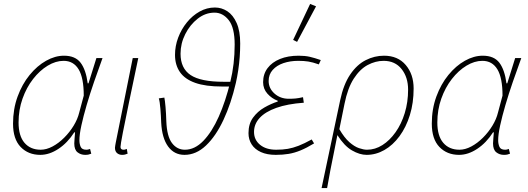

<svg xmlns="http://www.w3.org/2000/svg" viewBox="-20 -772 2672 972"><path d="M184 12Q123 12 84.5 -28Q46 -68 46 -146Q46 -220 69 -283Q92 -346 130 -392.5Q168 -439 213.5 -464.5Q259 -490 304 -490Q361 -490 388 -454.5Q415 -419 424 -350H428L468 -478H499Q477 -418 456 -357Q435 -296 418.5 -239.5Q402 -183 392 -137Q382 -91 382 -62Q382 -43 388.5 -28.5Q395 -14 417 -14Q423 -14 428 -15.5Q433 -17 436 -18L442 6Q434 9 428 10.5Q422 12 411 12Q389 12 372.5 -1Q356 -14 356 -46Q356 -55 357.5 -70.5Q359 -86 360 -102H356Q322 -49 276 -18.5Q230 12 184 12ZM186 -14Q215 -14 246 -30.5Q277 -47 305 -75Q333 -103 353 -136Q373 -169 381 -202L404 -288Q404 -378 378 -421Q352 -464 302 -464Q262 -464 221.5 -439.5Q181 -415 147.5 -372Q114 -329 94 -272.5Q74 -216 74 -152Q74 -84 104 -49Q134 -14 186 -14Z M598 12Q583 12 572.5 3Q562 -6 562 -24Q562 -29 563.5 -36Q565 -43 566 -50L652 -478H680Q655 -359 634.5 -261Q614 -163 602 -101Q590 -39 590 -28Q590 -21 594 -17.5Q598 -14 605 -14Q608 -14 611.5 -14.5Q615 -15 622 -18L626 6Q619 9 612.5 10.5Q606 12 598 12Z M914 12Q862 12 831 -30.5Q800 -73 796 -152Q795 -185 792 -221.5Q789 -258 784 -274L812 -278Q815 -265 818 -230.5Q821 -196 822 -158Q825 -82 850.5 -48Q876 -14 916 -14Q966 -14 1009.5 -59Q1053 -104 1087.5 -181.5Q1122 -259 1146 -358Q1157 -402 1162.5 -449.5Q1168 -497 1168 -546Q1168 -632 1138 -670Q1108 -708 1066 -708Q1020 -708 981 -677.5Q942 -647 918 -599.5Q894 -552 894 -500Q894 -426 945 -392Q996 -358 1112 -358H1160L1152 -334H1104Q1021 -334 968.5 -352.5Q916 -371 891 -407Q866 -443 866 -494Q866 -539 882 -581.5Q898 -624 926 -658.5Q954 -693 990.5 -713.5Q1027 -734 1068 -734Q1102 -734 1131 -715Q1160 -696 1178 -655.5Q1196 -615 1196 -552Q1196 -517 1193.5 -483Q1191 -449 1186 -416Q1181 -383 1174 -352Q1150 -248 1111.5 -165.5Q1073 -83 1023 -35.5Q973 12 914 12Z M1376 12Q1332 12 1301 -2Q1270 -16 1254 -41Q1238 -66 1238 -98Q1238 -145 1261 -176.5Q1284 -208 1318 -227.5Q1352 -247 1386 -258V-262Q1356 -273 1334 -297.5Q1312 -322 1312 -356Q1312 -397 1334.5 -427Q1357 -457 1397.5 -473.5Q1438 -490 1492 -490Q1524 -490 1548 -484.5Q1572 -479 1604 -468L1594 -446Q1563 -457 1541 -460.5Q1519 -464 1490 -464Q1449 -464 1415 -452.5Q1381 -441 1360.5 -418Q1340 -395 1340 -362Q1340 -325 1369.5 -298.5Q1399 -272 1442 -272Q1462 -272 1477 -273.5Q1492 -275 1514 -280L1518 -252Q1435 -246 1379 -226Q1323 -206 1294.5 -175Q1266 -144 1266 -104Q1266 -64 1296.5 -39Q1327 -14 1378 -14Q1411 -14 1437 -18.5Q1463 -23 1491.5 -34Q1520 -45 1558 -66L1570 -46Q1532 -23 1501.5 -10.5Q1471 2 1441.5 7Q1412 12 1376 12ZM1484 -560 1464 -570 1550 -752 1580 -740Z M1608 180 1702 -264Q1719 -345 1753 -395Q1787 -445 1831.5 -467.5Q1876 -490 1924 -490Q1994 -490 2034 -443Q2074 -396 2074 -324Q2074 -251 2055 -189.5Q2036 -128 2002.5 -82.5Q1969 -37 1926 -12.5Q1883 12 1836 12Q1801 12 1762 -10.5Q1723 -33 1688 -88Q1678 -36 1669.5 5Q1661 46 1653 87Q1645 128 1636 180ZM1838 -14Q1879 -14 1916 -37.5Q1953 -61 1982.5 -102.5Q2012 -144 2029 -199.5Q2046 -255 2046 -318Q2046 -381 2013 -422.5Q1980 -464 1922 -464Q1881 -464 1841.5 -443Q1802 -422 1771 -374Q1740 -326 1724 -246L1698 -118Q1723 -75 1748.5 -52.5Q1774 -30 1797.5 -22Q1821 -14 1838 -14Z M2304 12Q2243 12 2204.5 -28Q2166 -68 2166 -146Q2166 -220 2189 -283Q2212 -346 2250 -392.5Q2288 -439 2333.5 -464.5Q2379 -490 2424 -490Q2481 -490 2508 -454.5Q2535 -419 2544 -350H2548L2588 -478H2619Q2597 -418 2576 -357Q2555 -296 2538.5 -239.5Q2522 -183 2512 -137Q2502 -91 2502 -62Q2502 -43 2508.5 -28.5Q2515 -14 2537 -14Q2543 -14 2548 -15.5Q2553 -17 2556 -18L2562 6Q2554 9 2548 10.5Q2542 12 2531 12Q2509 12 2492.5 -1Q2476 -14 2476 -46Q2476 -55 2477.5 -70.5Q2479 -86 2480 -102H2476Q2442 -49 2396 -18.5Q2350 12 2304 12ZM2306 -14Q2335 -14 2366 -30.5Q2397 -47 2425 -75Q2453 -103 2473 -136Q2493 -169 2501 -202L2524 -288Q2524 -378 2498 -421Q2472 -464 2422 -464Q2382 -464 2341.5 -439.5Q2301 -415 2267.5 -372Q2234 -329 2214 -272.5Q2194 -216 2194 -152Q2194 -84 2224 -49Q2254 -14 2306 -14Z"/></svg>

Font: Source Sans Variable
Style: Italic
Weight: 200
Italic angle: -11°
Designer: Paul D. Hunt
Foundry: Adobe Systems Incorporated
Version: Version 3.006;hotconv 1.0.111;makeotfexe 2.5.65597